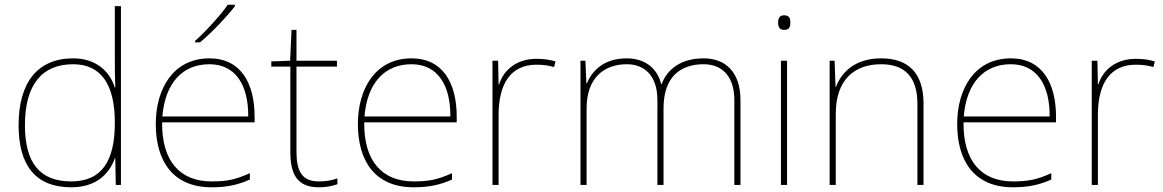

<svg xmlns="http://www.w3.org/2000/svg" viewBox="-20 -786 4944 816"><path d="M283 10C388 10 444 -46 468 -113H470L472 0H494V-760H468V-543C468 -501 468 -459 470 -414H468C446 -484 387 -538 291 -538C141 -538 59 -437 59 -254C59 -83 131 10 283 10ZM283 -15C149 -15 86 -94 86 -254C86 -427 159 -513 291 -513C410 -513 468 -426 468 -266V-263C468 -107 416 -15 283 -15Z M978 -759V-766H948C919 -723 854 -652 809 -612V-606H830C883 -650 943 -714 978 -759ZM870 -538C716 -538 642 -408 642 -259C642 -104 713 10 879 10C943 10 991 0 1042 -23V-50C980 -22 943 -15 879 -15C742 -15 667 -105 669 -266H1062V-291C1062 -430 1005 -538 870 -538ZM870 -513C982 -513 1036 -423 1035 -291H670C682 -436 758 -513 870 -513Z M1335 -15C1261 -15 1240 -61 1240 -143V-503H1412V-528H1240V-659H1219L1213 -528L1133 -525V-503H1214V-140C1214 -47 1242 10 1335 10C1370 10 1392 4 1414 -3V-28C1392 -20 1368 -15 1335 -15Z M1729 -538C1575 -538 1501 -408 1501 -259C1501 -104 1572 10 1738 10C1802 10 1850 0 1901 -23V-50C1839 -22 1802 -15 1738 -15C1601 -15 1526 -105 1528 -266H1921V-291C1921 -430 1864 -538 1729 -538ZM1729 -513C1841 -513 1895 -423 1894 -291H1529C1541 -436 1617 -513 1729 -513Z M2260 -536C2175 -536 2120 -488 2101 -427H2099L2097 -528H2073V0H2099V-297C2099 -428 2149 -511 2260 -511C2290 -511 2310 -508 2335 -501L2341 -525C2317 -532 2292 -536 2260 -536Z M2971 -538C2876 -538 2817 -494 2792 -429H2790C2772 -500 2717 -538 2644 -538C2542 -538 2495 -481 2474 -432H2472L2468 -528H2447V0H2473V-325C2473 -459 2551 -513 2644 -513C2717 -513 2774 -467 2774 -360V0H2800V-325C2800 -459 2871 -513 2971 -513C3044 -513 3101 -467 3101 -360V0H3127V-361C3127 -482 3061 -538 2971 -538Z M3312 -721C3292 -721 3287 -706 3287 -690C3287 -673 3292 -659 3312 -659C3336 -659 3339 -673 3339 -690C3339 -706 3336 -721 3312 -721ZM3325 -528H3299V0H3325Z M3725 -538C3613 -538 3556 -478 3533 -417H3531L3527 -528H3506V0H3532V-302C3532 -446 3610 -513 3725 -513C3822 -513 3879 -462 3879 -345V0H3905V-346C3905 -477 3839 -538 3725 -538Z M4276 -538C4122 -538 4048 -408 4048 -259C4048 -104 4119 10 4285 10C4349 10 4397 0 4448 -23V-50C4386 -22 4349 -15 4285 -15C4148 -15 4073 -105 4075 -266H4468V-291C4468 -430 4411 -538 4276 -538ZM4276 -513C4388 -513 4442 -423 4441 -291H4076C4088 -436 4164 -513 4276 -513Z M4807 -536C4722 -536 4667 -488 4648 -427H4646L4644 -528H4620V0H4646V-297C4646 -428 4696 -511 4807 -511C4837 -511 4857 -508 4882 -501L4888 -525C4864 -532 4839 -536 4807 -536Z"/></svg>

Font: Noto Sans Thai Looped Thin
Style: Regular
Weight: 100
Designer: Sasikarn Vongin, Ben Mitchell
Foundry: The Fontpad Ltd
Version: Version 1.001